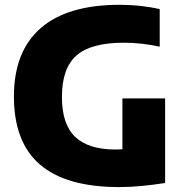

<svg xmlns="http://www.w3.org/2000/svg" viewBox="-20 -770 768 800"><path d="M476.5 9.5Q256.5 9.5 147.2 -83.8Q38 -177 38 -368Q38 -556 149.8 -653Q261.5 -750 478.5 -750Q567 -750 645.5 -732V-575.5Q608.5 -583.5 571.5 -587.8Q534.5 -592 496 -592Q359.5 -592 298.8 -539Q238 -486 238 -365.5Q238 -252.5 293.2 -199.8Q348.5 -147 461 -147Q475 -147 490 -148V-360H668V-7.5Q619.5 0 571.5 4.8Q523.5 9.5 476.5 9.5Z"/></svg>

Font: Encode Sans XBd
Style: Regular
Weight: 800
Designer: Multiple Designers
Foundry: Impallari Type
Version: Version 3.002; ttfautohint (v1.8.3) -l 8 -r 50 -G 200 -x 14 